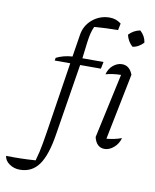

<svg xmlns="http://www.w3.org/2000/svg" viewBox="-233 -810 883 1092"><g transform="rotate(10 209.0 -264.5)"><path d="M-43 206Q-77 206 -103.5 187.5Q-130 169 -133 142Q-88 143 -47 142Q-6 141 37 138Q45 110 50.5 86Q56 62 60.5 36Q65 10 71 -27L135 -440H45L48 -456Q90 -477 141 -480L161 -606Q169 -663 212 -699Q255 -735 312 -735Q349 -735 378 -712L370 -673Q336 -673 301.5 -671.5Q267 -670 233 -667Q224 -647 219 -627Q214 -607 209.5 -574Q205 -541 198 -480H320L312 -440H192L126 -29Q107 94 67 150Q27 206 -43 206ZM499 -72Q489 -37 463.5 -15.5Q438 6 411 6Q364 6 350 -52L431 -425Q381 -424 343 -413Q352 -447 376 -466.5Q400 -486 427 -486Q470 -486 489 -436L412 -53Q458 -57 499 -72ZM495 -693Q525 -666 530 -629Q519 -616 502 -606Q485 -596 467 -594Q439 -619 430 -657Q457 -686 495 -693Z"/></g></svg>

Font: Piazzolla Light
Style: Italic
Weight: 300
Italic angle: -11.3°
Designer: Juan Pablo del Peral
Foundry: Huerta Tipografica
Version: Version 1.330